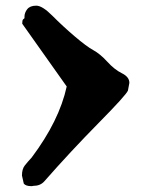

<svg xmlns="http://www.w3.org/2000/svg" viewBox="-20 -590 530 666"><path d="M64.9 -526.9V-532.2Q64.9 -545.9 74.5 -558.1Q84 -570.3 105.5 -570.3H106Q127 -570.3 161.9 -535.2Q196.8 -500 238.5 -464.4Q280.3 -428.7 303.7 -416Q327.1 -403.3 352.1 -376Q377 -348.6 402.8 -335.9Q428.7 -323.2 428.7 -302.7V-302.2L423.8 -275.9Q418.5 -261.2 321.5 -162.8Q224.6 -64.5 132.8 40Q119.1 54.7 95.7 54.7L90.8 55.7H88.9Q69.3 55.7 62.5 46.9L56.2 19V18.6Q56.2 -3.4 65.9 -15.9Q75.7 -28.3 89.8 -43.5Q185.5 -170.9 211.4 -290Q134.3 -398.9 57.1 -507.8Q57.1 -520 60.1 -522.7Q63 -525.4 64.9 -526.9Z"/></svg>

Font: Drukaatie burti
Style: Bold
Weight: 700
Version: Version 0.14